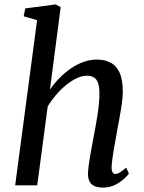

<svg xmlns="http://www.w3.org/2000/svg" viewBox="-20 -837 652 867"><path d="M445 10Q419.5 10 404.5 2.2Q389.5 -5.5 383.2 -20Q377 -34.5 377 -55.5Q378 -70.5 380.5 -90.5Q383 -110.5 387 -132.8Q391 -155 395.2 -177.8Q399.5 -200.5 403 -220.5Q407 -241.5 411.5 -266Q416 -290.5 420 -316Q424 -341.5 426.5 -366.5Q429 -391.5 429 -414Q429 -445.5 422.5 -463Q416 -480.5 403.5 -487.8Q391 -495 371.5 -495Q350.5 -495 327 -484Q303.5 -473 279.5 -453.8Q255.5 -434.5 234 -409.5Q212.5 -384.5 195.5 -357L148 0H48.5L147.5 -746L87 -763.5L94 -799L231.5 -817L254 -804.5L205.5 -432.5Q224.5 -460 248.5 -484.5Q272.5 -509 299.8 -527.8Q327 -546.5 356.8 -557.2Q386.5 -568 417 -568Q453 -568 479.2 -554.2Q505.5 -540.5 520 -508.8Q534.5 -477 534.5 -422Q534.5 -401 530.2 -370.2Q526 -339.5 520 -306.8Q514 -274 509 -247Q506 -228.5 502 -207.2Q498 -186 494.2 -164.2Q490.5 -142.5 487.8 -122.2Q485 -102 484 -85Q483.5 -67.5 488 -59.5Q492.5 -51.5 499.5 -51.5Q510 -51.5 521 -58.2Q532 -65 550 -80L562 -53.5Q558.5 -47 542.8 -31.8Q527 -16.5 502 -3.2Q477 10 445 10Z"/></svg>

Font: Merriweather Light 18pt
Style: Italic
Weight: 400
Italic angle: -7.8°
Version: Version 2.101